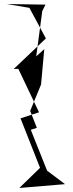

<svg xmlns="http://www.w3.org/2000/svg" viewBox="-20 -685 365 954"><path d="M214 163 133 -40 163 -50 130 -134 184 -265 200 -441 160 -405 190 -630 206 -662 14 -665 126 -646 208 -494 48 -342 71 -343 174 -127 82 -97 179 149 76 249 303 230Z"/></svg>

Font: Asimov Silicon
Style: Regular
Weight: 400
Designer: Google
Version: Version 2.000980; 2014